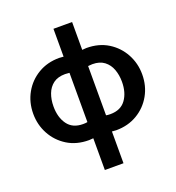

<svg xmlns="http://www.w3.org/2000/svg" viewBox="-160 -834 1080 1176"><g transform="rotate(-20 380.0 -246.0)"><path d="M442.5 215H321V8Q303.5 10 293 10Q212 10 152.2 -27.2Q92.5 -64.5 59.5 -125.5Q26.5 -186.5 26.5 -258Q26.5 -333 60.8 -393.8Q95 -454.5 155 -490.2Q215 -526 292.5 -526L321 -524V-705.5H442.5V-524Q460 -526 470 -526Q551 -526 610.8 -488.8Q670.5 -451.5 703.5 -390.5Q736.5 -329.5 736.5 -258Q736.5 -183 702.2 -122.2Q668 -61.5 607.8 -25.8Q547.5 10 470 10Q460 10 442.5 8ZM292.5 -95Q311.5 -95 321 -97.5V-418.5Q303.5 -420.5 292.5 -420.5Q245.5 -420.5 216 -398.8Q186.5 -377 172.5 -340Q158.5 -303 158.5 -258Q158.5 -186.5 191.8 -140.8Q225 -95 292.5 -95ZM470.5 -95Q538 -95 571.2 -140.8Q604.5 -186.5 604.5 -258Q604.5 -301 591 -338Q577.5 -375 547.8 -397.8Q518 -420.5 470.5 -420.5Q460 -420.5 442.5 -418.5V-97.5Q451.5 -95 470.5 -95Z"/></g></svg>

Font: Acari Sans
Style: Bold
Weight: 700
Designer: Alfredo Marco Pradil and Stefan Peev (font) & Cristiano Sobral (main changes)
Foundry: Alfredo Marco Pradil and Stefan Peev (font) & Cristiano Sobral (main changes)
Version: Version 1.063; ttfautohint (v1.8.3)